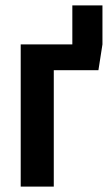

<svg xmlns="http://www.w3.org/2000/svg" viewBox="-20 -694 401 714"><path d="M249 -674H361V-529L346 -433H180V0H57V-529H249Z"/></svg>

Font: Fira Sans Extra Condensed Medium
Style: Regular
Weight: 500
Width: 1
Designer: Carrois Corporate & Edenspiekermann AG
Foundry: Carrois Corporate GbR & Edenspiekermann AG
Version: Version 4.203